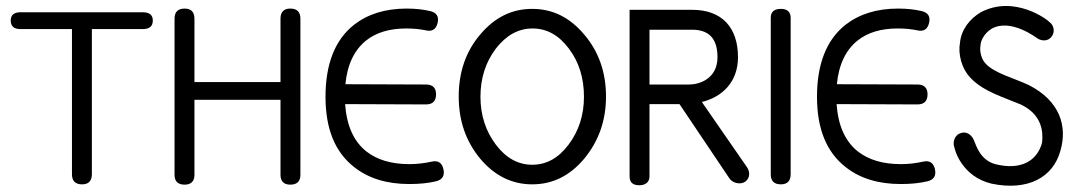

<svg xmlns="http://www.w3.org/2000/svg" viewBox="-20 -596 3514 627"><path d="M479 -529C479 -547 468 -556 446 -556H47C26 -556 15 -547 15 -529C15 -510 26 -501 47 -501H215V-27C215 -5 226 6 248 6C269 6 280 -5 280 -27V-501H446C468 -501 479 -510 479 -529Z M961 -535C961 -557 950 -568 928 -568C907 -568 896 -557 896 -535V-328H615V-535C615 -557 604 -568 583 -568C561 -568 550 -557 550 -535V-25C550 -4 561 7 583 7C604 7 615 -4 615 -25V-270H896V-25C896 -4 907 7 928 7C950 7 961 -4 961 -25Z M1428 -44C1423 -65 1410 -73 1389 -68C1366 -63 1342 -60 1317 -60C1258 -60 1212 -74 1177 -101C1135 -134 1112 -186 1107 -256L1371 -255C1393 -255 1404 -266 1404 -288C1404 -309 1393 -320 1371 -320L1108 -321C1114 -385 1137 -433 1176 -464C1209 -490 1252 -503 1307 -503C1330 -503 1351 -501 1370 -497C1391 -492 1404 -500 1409 -521C1414 -542 1406 -555 1384 -560C1363 -565 1337 -568 1308 -568C1238 -568 1181 -550 1136 -515C1074 -466 1043 -387 1043 -280C1043 -175 1074 -99 1137 -50C1184 -13 1244 5 1317 5C1350 5 1379 2 1404 -4C1425 -9 1433 -23 1428 -44Z M1959 -281C1959 -360 1935 -428 1888 -483C1841 -539 1785 -567 1718 -567C1651 -567 1595 -539 1548 -483C1501 -428 1478 -360 1478 -281C1478 -202 1501 -135 1548 -78C1595 -22 1652 6 1718 6C1785 6 1841 -22 1888 -78C1935 -135 1959 -202 1959 -281ZM1887 -280C1887 -220 1870 -168 1837 -124C1804 -80 1765 -58 1718 -58C1672 -58 1632 -80 1599 -124C1566 -168 1549 -220 1549 -280C1549 -341 1566 -393 1599 -437C1633 -481 1673 -503 1719 -503C1766 -503 1805 -481 1838 -437C1871 -393 1887 -341 1887 -280Z M2418 -52 2272 -263C2338 -279 2390 -328 2390 -409C2390 -506 2338 -564 2240 -564H2036V-531V-20C2036 1 2048 9 2068 9C2085 9 2101 1 2101 -20V-256H2199L2361 -15C2370 1 2397 9 2414 -3C2430 -15 2430 -36 2418 -52ZM2101 -499H2240C2304 -499 2323 -460 2323 -409C2323 -339 2264 -320 2231 -320H2101Z M2562 -538C2562 -557 2551 -567 2530 -567C2508 -567 2497 -557 2497 -538V-27C2497 -5 2508 6 2530 6C2551 6 2562 -5 2562 -27Z M3033 -44C3028 -65 3015 -73 2994 -68C2971 -63 2947 -60 2922 -60C2863 -60 2817 -74 2782 -101C2740 -134 2717 -186 2712 -256L2976 -255C2998 -255 3009 -266 3009 -288C3009 -309 2998 -320 2976 -320L2713 -321C2719 -385 2742 -433 2781 -464C2814 -490 2857 -503 2912 -503C2935 -503 2956 -501 2975 -497C2996 -492 3009 -500 3014 -521C3019 -542 3011 -555 2989 -560C2968 -565 2942 -568 2913 -568C2843 -568 2786 -550 2741 -515C2679 -466 2648 -387 2648 -280C2648 -175 2679 -99 2742 -50C2789 -13 2849 5 2922 5C2955 5 2984 2 3009 -4C3030 -9 3038 -23 3033 -44Z M3183 -556C3147 -535 3119 -499 3115 -457C3108 -420 3120 -371 3151 -340C3192 -297 3261 -277 3313 -255C3383 -222 3387 -166 3383 -130C3367 -70 3313 -39 3230 -60C3179 -74 3167 -125 3162 -134C3157 -150 3141 -168 3120 -162C3096 -157 3090 -129 3097 -114C3097 -109 3120 -19 3219 4C3336 28 3419 -16 3443 -104C3466 -183 3442 -266 3340 -318C3294 -340 3227 -357 3199 -388C3186 -401 3178 -427 3182 -448C3182 -460 3192 -486 3218 -502C3281 -538 3367 -471 3367 -471C3383 -461 3402 -461 3414 -476C3426 -491 3422 -514 3407 -524C3402 -531 3293 -614 3183 -556Z"/></svg>

Font: GFS Philostratos
Style: Regular
Weight: 400
Designer: George D. Matthiopoulos
Foundry: George D. Matthiopoulos
Version: Version 1.000